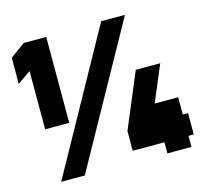

<svg xmlns="http://www.w3.org/2000/svg" viewBox="-103 -821 1011 948"><g transform="rotate(-15 402.0 -347.5)"><path d="M492.2 -705.1H613.8L216.8 9.8H96.2ZM210 -261.2H86.9V-559.1L19 -511.2V-645L95.2 -700.2H210ZM762.2 -155.8H789.1V-46.9H762.2V9.8H639.2V-46.9H477.1V-147.9L595.2 -429.2H720.2L642.1 -244.1H762.2Z"/></g></svg>

Font: D-DIN-PRO Heavy
Style: Bold
Weight: 900
Designer: Charles Nix
Foundry: CyberFei
Version: Version 1.000;hotconv 1.0.109;makeotfexe 2.5.65596